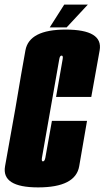

<svg xmlns="http://www.w3.org/2000/svg" viewBox="-49 -810 454 834"><path d="M116.5 4Q279 4 295 -87.8Q311 -179.5 329 -285H176.5Q151 -140.5 148 -124.8Q145 -109 137.5 -109Q130.5 -109 133.2 -124.8Q136 -140.5 171 -340Q206 -538 208.5 -553.2Q211 -568.5 218.5 -568.5Q226 -568.5 223.2 -553.2Q220.5 -538 194.5 -389H347.5Q367.5 -500.5 383.8 -591Q400 -681.5 236 -681.5Q78 -681.5 61.5 -591.5Q45 -501.5 18 -340Q-10.5 -180.5 -27 -88.2Q-43.5 4 116.5 4ZM167 -691H240.5L332.5 -790H230Z"/></svg>

Font: Anybody UltraCondensed ExtraBold
Style: Italic
Weight: 800
Width: 1
Italic angle: -10°
Version: Version 1.113;gftools[0.9.25]